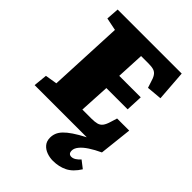

<svg xmlns="http://www.w3.org/2000/svg" viewBox="-269 -823 1200 1200"><g transform="rotate(45 331.0 -223.5)"><path d="M12 0 21 -91 100 -104 123 -599 39 -616 45 -701H611L626 -498L525 -489L513 -526Q505 -555 494.5 -571Q484 -587 467 -593Q450 -599 420 -599H354L345 -415H535L530 -304H342L331 -103H410Q440 -103 459 -108Q478 -113 490 -128.5Q502 -144 511 -175L524 -217H631L607 0Q564 20 532 41Q500 62 482.5 83.5Q465 105 465 125Q465 141 472 148Q479 155 491 155Q505 155 519.5 146Q534 137 548 121L597 159Q564 212 522 233Q480 254 427 254Q399 254 372.5 244.5Q346 235 329 215Q312 195 312 164Q312 143 319.5 124Q327 105 345 86Q363 67 394 46Q425 25 473 0Z"/></g></svg>

Font: Literata Black
Style: Italic
Weight: 900
Italic angle: -2°
Designer: Latin by Veronika Burian and Jose Scaglione. Greek by Irene Vlachou. Cyrillic by Vera Evstafieva
Foundry: TypeTogether
Version: Version 3.002